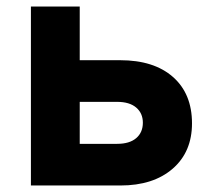

<svg xmlns="http://www.w3.org/2000/svg" viewBox="-20 -570 640 590"><path d="M75 0V-550H225V-385H349Q453 -385 511.5 -333.5Q570 -282 570 -191Q570 -103 510.5 -51.5Q451 0 350 0ZM225 -128H340Q378 -128 398.5 -145.5Q419 -163 419 -193Q419 -222 398.5 -239.5Q378 -257 340 -257H225Z"/></svg>

Font: JetBrains Mono NL ExtraBold
Style: Regular
Weight: 800
Designer: Philipp Nurullin, Konstantin Bulenkov
Foundry: JetBrains
Version: Version 2.304; ttfautohint (v1.8.4.7-5d5b)